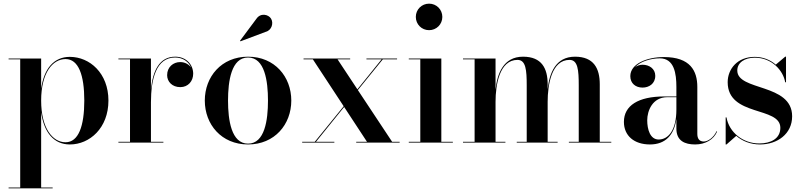

<svg xmlns="http://www.w3.org/2000/svg" viewBox="-20 -780 4389 1050"><path d="M27 245.5V250H268V245.5H205V-166.5C220 -55 275 10 362 10C470.5 10 573 -80 573 -230C573 -380 470.5 -469 362 -469C275 -469 220 -405 205 -293.5V-460H27V-455.5H90.5V245.5ZM205 -230C205 -381.5 268 -457 338.5 -457C409.5 -457 441 -369 441 -230C441 -91 409.5 -2 338.5 -2C268 -2 205 -78.5 205 -230Z M627.5 -4.5V0H873.5V-4.5H805.5V-220.5C805.5 -347 834 -465.5 937.5 -465.5C981 -465.5 1012.5 -441.5 1025 -410.5C1013 -428 991.5 -440.5 965.5 -440.5C927.5 -440.5 894 -413.5 894 -369C894 -333 922 -303.5 966 -303.5C1009 -303.5 1036.5 -336.5 1036.5 -377C1036.5 -425.5 999.5 -470 938 -470C851 -470 815.5 -391.5 805.5 -292V-460H627.5V-455.5H691V-4.5Z M1433.5 -606C1466 -614.5 1477.5 -654 1462 -678.5C1448.5 -700.5 1405.5 -712 1382 -677L1292.5 -557L1295 -554ZM1100 -230C1100 -100 1190.5 10 1336.5 10C1482.5 10 1573 -100 1573 -230C1573 -360 1482.5 -470 1336.5 -470C1190.5 -470 1100 -360 1100 -230ZM1227 -230C1227 -336.5 1245 -465.5 1336.5 -465.5C1428 -465.5 1445.5 -336.5 1445.5 -230C1445.5 -123.5 1428 5.5 1336.5 5.5C1245 5.5 1227 -123.5 1227 -230Z M1632.5 -4.5V0H1808.5V-4.5H1708L1862 -195L1987 -4.5H1928V0H2165.5V-4.5H2124.5L1937 -287.5L2073.5 -455.5H2151.5V-460H1984V-455.5H2067L1934.5 -291.5L1826 -455.5H1895V-460H1640V-455.5H1691L1859.5 -199L1701.5 -4.5Z M2254 -687.5C2254 -647 2286 -615 2326.5 -615C2367 -615 2399 -647 2399 -687.5C2399 -728 2367 -760 2326.5 -760C2286 -760 2254 -728 2254 -687.5ZM2215.5 -4.5V0H2456.5V-4.5H2393.5V-460H2215.5V-455.5H2278.5V-4.5Z M2512 -4.5V0H2744V-4.5H2690V-223.5C2690 -315.5 2711.5 -452.5 2810 -452.5C2856 -452.5 2860.5 -396.5 2860.5 -312.5V-4.5H2806V0H3029.5V-4.5H2975V-223.5C2975 -315.5 2996 -452.5 3094.5 -452.5C3140.5 -452.5 3145 -396.5 3145 -312.5V-4.5H3091V0H3323V-4.5H3260V-319C3260 -406 3227 -470 3124.5 -470C3017.5 -470 2984.5 -378.5 2975 -292.5V-319C2975 -406 2942.5 -470 2840.5 -470C2732.5 -470 2699 -376.5 2690 -290V-460H2512V-455.5H2575.5V-4.5Z M3612.5 -252.5C3470.5 -252.5 3392 -202.5 3392 -113.5C3392 -37.5 3448 10 3534.5 10C3620 10 3666.5 -42.5 3679 -129.5V-76.5C3679 -9 3726 10 3781.5 10C3837.5 10 3883 -17 3901.5 -60L3899 -63C3882 -26 3850 -6 3829 -6C3802 -6 3793.5 -25 3793.5 -48V-304.5C3793.5 -392 3755.5 -468 3610.5 -468C3519.5 -468 3427 -432 3427 -363.5C3427 -324 3456 -301 3494 -301C3529 -301 3563.5 -322 3563.5 -365.5C3563.5 -404.5 3530 -426 3494 -426C3479 -426 3464 -421 3452.5 -412C3482 -444.5 3540 -461 3588 -461C3668 -461 3679 -376.5 3679 -304.5V-252.5ZM3582 -17C3535 -17 3519.5 -73.5 3519.5 -122C3519.5 -174 3548 -248.5 3629.5 -248.5H3679V-181C3679 -66.5 3634 -17 3582 -17Z M3953 10 4006.5 -37C4040 -7.5 4085.5 10 4136.5 10C4231 10 4312 -47.5 4312 -144C4312 -326 4012 -281 4012 -394.5C4012 -437 4051.5 -464.5 4107.5 -464.5C4201.5 -464.5 4263.5 -394 4274 -330H4278.5V-470H4274L4222.5 -426.5C4193.5 -452 4154 -469 4107 -469C4012 -469 3959.5 -402 3959.5 -330.5C3959.5 -140.5 4247.5 -199.5 4247.5 -81C4247.5 -21 4194 4.5 4132 4.5C4043.5 4.5 3967.5 -55.5 3953 -138H3948.5V10Z"/></svg>

Font: Bodoni* 36pt Medium
Style: Regular
Weight: 500
Version: Version 2.3